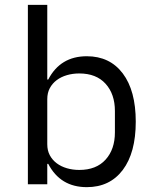

<svg xmlns="http://www.w3.org/2000/svg" viewBox="-20 -760 640 792"><path d="M95 -740H175V-432H179Q229 -528 338 -528Q433 -528 486.5 -457Q540 -386 540 -258Q540 -130 486.5 -59Q433 12 338 12Q229 12 179 -84H175V0H95ZM307 -59Q377 -59 415.5 -101.5Q454 -144 454 -214V-302Q454 -372 415.5 -414.5Q377 -457 307 -457Q280 -457 256 -450Q232 -443 214 -429.5Q196 -416 185.5 -396.5Q175 -377 175 -351V-165Q175 -139 185.5 -119.5Q196 -100 214 -86.5Q232 -73 256 -66Q280 -59 307 -59Z"/></svg>

Font: IBM Plex Mono
Style: Regular
Weight: 400
Monospace: yes
Designer: Mike Abbink, Paul van der Laan, Pieter van Rosmalen
Foundry: Bold Monday
Version: Version 2.3